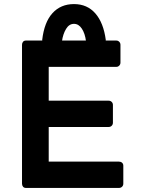

<svg xmlns="http://www.w3.org/2000/svg" viewBox="-20 -922 693 942"><path d="M551 -723Q559 -723 565 -717Q571 -711 571 -702V-615Q571 -606 565 -600Q559 -594 551 -594H219V-428H513Q522 -428 528 -422Q534 -416 534 -407V-320Q534 -311 528 -305Q522 -299 513 -299H219V-129H564Q573 -129 579 -123.5Q585 -118 585 -109V-21Q585 -12 579 -6Q573 0 564 0H107Q98 0 93 -6Q88 -12 88 -21V-702Q88 -711 93 -717Q98 -723 107 -723ZM422 -704Q414 -704 408.5 -708Q403 -712 402 -720Q397 -758 381.5 -781.5Q366 -805 343 -805Q319 -805 304 -780Q289 -755 284 -720Q282 -713 275.5 -708.5Q269 -704 264 -704H206Q198 -704 192.5 -711Q187 -718 187 -726Q197 -813 237.5 -857.5Q278 -902 343 -902Q408 -902 448 -856Q488 -810 499 -726Q499 -718 493.5 -711Q488 -704 480 -704Z"/></svg>

Font: Stadtwerke
Style: Bold
Weight: 700
Designer: Santiago Orozco
Foundry: Typemade
Version: Version 1.003